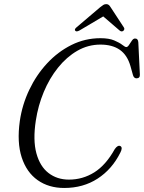

<svg xmlns="http://www.w3.org/2000/svg" viewBox="-20 -898 698 930"><path d="M563 -190.5Q576 -183.5 562.5 -158Q522.5 -78 452.8 -32.8Q383 12.5 291 12.5Q216 12.5 162.2 -25.5Q108.5 -63.5 85 -136Q61.5 -208.5 76 -312Q87.5 -391 121.8 -463Q156 -535 208.2 -591.2Q260.5 -647.5 326.2 -680.2Q392 -713 466.5 -713Q508 -713 533.2 -702.2Q558.5 -691.5 572.2 -680.8Q586 -670 591.5 -670Q598.5 -670 605 -680.5Q611.5 -691 618.8 -701.2Q626 -711.5 634 -711.5Q649 -711.5 650 -692.5L657.5 -537Q658.5 -519 641.5 -518.5Q628.5 -518.5 624 -534.5L612 -577.5Q596.5 -631.5 560.2 -656.8Q524 -682 466.5 -682Q406.5 -682 354.5 -652Q302.5 -622 261 -570.2Q219.5 -518.5 192 -452.5Q164.5 -386.5 153.5 -314Q139 -219.5 156.2 -155.8Q173.5 -92 215 -60Q256.5 -28 314 -28Q380.5 -28 436.8 -63.2Q493 -98.5 536 -176Q550.5 -196.5 563 -190.5ZM576.5 -748Q568 -742.5 558.5 -751L480 -818.5L366 -751Q351 -742.5 345 -748.5Q338.5 -755.5 350.5 -765.5L464 -862Q473 -869.5 479.8 -873.8Q486.5 -878 494.5 -878Q502.5 -878 507.2 -873.8Q512 -869.5 516.5 -862L580 -765Q583.5 -760 581.8 -755.2Q580 -750.5 576.5 -748Z"/></svg>

Font: Fraunces 72pt S050 Light
Style: Italic
Weight: 300
Italic angle: -16°
Version: Version 1.000; ttfautohint (v1.8.3)